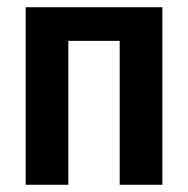

<svg xmlns="http://www.w3.org/2000/svg" viewBox="-20 -511 520 531"><path d="M429 -491V0H311V-398H169V0H51V-491Z"/></svg>

Font: Exo 2 Semi Bold Condensed
Style: Regular
Weight: 600
Width: 3
Designer: Natanael Gama
Version: Version 1.001;PS 001.001;hotconv 1.0.70;makeotf.lib2.5.58329